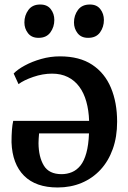

<svg xmlns="http://www.w3.org/2000/svg" viewBox="-20 -817 568 850"><path d="M235 13Q138.5 13 86.5 -39Q34.5 -91 31 -187Q31 -218 32.8 -241.2Q34.5 -264.5 38.5 -282H374.5Q373 -328.5 362.2 -367Q351.5 -405.5 331 -433.2Q310.5 -461 280.2 -476Q250 -491 210.5 -491Q169.5 -491 127.2 -476.5Q85 -462 62 -444.5L40.5 -491.5Q57.5 -509.5 89.8 -527Q122 -544.5 162.5 -556Q203 -567.5 245.5 -567.5Q332 -567.5 388 -530.5Q444 -493.5 471.2 -428.2Q498.5 -363 498.5 -278Q498.5 -211 479.2 -157.2Q460 -103.5 424.8 -65.5Q389.5 -27.5 341.2 -7.2Q293 13 235 13ZM252.5 -46Q277 -46 298.5 -55Q320 -64 336.2 -84.2Q352.5 -104.5 362.2 -139.5Q372 -174.5 374 -226.5H153Q152 -215.5 151.2 -203Q150.5 -190.5 150.5 -183Q151 -122.5 174 -84.2Q197 -46 252.5 -46ZM150 -649.5Q120 -649.5 104 -670Q88 -690.5 88 -717.5Q88 -749 105.8 -773Q123.5 -797 157.5 -797H158.5Q189 -797 204.8 -776.5Q220.5 -756 220.5 -728.5Q220.5 -697.5 203 -673.5Q185.5 -649.5 151 -649.5ZM369.5 -649.5Q339.5 -649.5 323.5 -670Q307.5 -690.5 307.5 -717.5Q307.5 -749 325.2 -773Q343 -797 377.5 -797H378.5Q408.5 -797 424.2 -776.5Q440 -756 440 -728.5Q440 -697.5 422.8 -673.5Q405.5 -649.5 370.5 -649.5Z"/></svg>

Font: Merriweather 20pt SemiBold
Style: Regular
Weight: 600
Version: Version 2.100